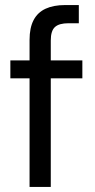

<svg xmlns="http://www.w3.org/2000/svg" viewBox="-20 -740 377 760"><path d="M97 0V-582Q97 -630 113 -660.5Q129 -691 160.5 -705.5Q192 -720 238 -720H292V-648H251Q214 -648 197.5 -633Q181 -618 181 -580V0ZM21 -430V-501H306V-430Z"/></svg>

Font: DM Sans 18pt
Style: Regular
Weight: 400
Designer: Colophon Foundry, Jonny Pinhorn
Foundry: Colophon Foundry
Version: Version 4.004;gftools[0.9.30]